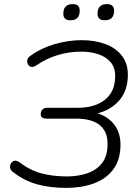

<svg xmlns="http://www.w3.org/2000/svg" viewBox="-20 -909 683 937"><path d="M304 8Q223 8 159.5 -10Q96 -28 43 -70Q27 -82 29 -98Q31 -114 43.5 -122Q56 -130 75 -117Q126 -78 182 -63Q238 -48 307 -48Q360 -48 405 -63Q450 -78 477.5 -112.5Q505 -147 505 -207Q505 -268 466 -299Q427 -330 352 -330H209Q176 -330 179 -355Q182 -383 212 -383H360Q443 -383 492.5 -422.5Q542 -462 542 -537Q542 -580 519.5 -606Q497 -632 459.5 -644.5Q422 -657 376 -657Q318 -657 262.5 -640.5Q207 -624 159 -591Q139 -577 126 -585Q113 -593 112.5 -609.5Q112 -626 129 -637Q182 -675 248 -694Q314 -713 379 -713Q442 -713 493 -694.5Q544 -676 574 -638Q604 -600 604 -544Q604 -470 564.5 -422Q525 -374 457 -356Q509 -339 538.5 -299.5Q568 -260 568 -204Q568 -129 532.5 -82Q497 -35 437 -13.5Q377 8 304 8ZM491 -810Q456 -810 456 -842Q456 -889 502 -889Q537 -889 537 -857Q537 -810 491 -810ZM324 -810Q289 -810 289 -842Q289 -889 335 -889Q369 -889 369 -857Q369 -810 324 -810Z"/></svg>

Font: Nunito Light
Style: Italic
Weight: 300
Italic angle: -9°
Designer: Vernon Adams
Foundry: Vernon Adams
Version: Version 3.601; ttfautohint (v1.8.2.53-6de2)